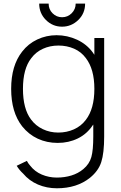

<svg xmlns="http://www.w3.org/2000/svg" viewBox="-20 -772 667 1058"><path d="M196 -752H248Q248 -720.5 269.5 -699Q291.5 -677 322 -677Q353 -677 375 -699Q397 -721 397 -752H449Q449 -698.5 411.5 -662Q373.5 -625 322 -625Q270 -625 233 -662Q196 -699 196 -752ZM554 -562.5V-20Q554 71.5 538 121Q522.5 169.5 476 207.5Q403.5 265.5 293.5 265.5Q237.5 265.5 189 244.8Q140.5 224 107.5 184.5Q96.5 174.5 87.8 163.8Q79 153 72 141.5L128 114.5Q136 129.5 146 140.5Q171.5 173.5 210.5 190Q249.5 206.5 293.5 206.5Q336 206.5 373.5 195Q411 183.5 439.5 159.5Q472.5 132 483.5 93Q494 55 494 -20V-85.5L491.5 -82.5Q459.5 -34 409 -9.2Q358.5 15.5 298 15.5Q238 15.5 188 -7.8Q138 -31 102 -76Q41.5 -153.5 41.5 -282.5Q41.5 -410.5 102 -487.5Q135.5 -531 185.5 -554.5Q235.5 -578 291.5 -578Q351 -578 405 -553Q458.5 -528 491.5 -482.5L500 -470V-562.5ZM500 -282.5Q500 -391 453 -452Q427.5 -486.5 388 -503.8Q348.5 -521 302 -521Q255.5 -521 216.5 -503.2Q177.5 -485.5 152 -451Q106.5 -393 106.5 -282.5Q106.5 -172.5 151 -113.5Q176.5 -79 216 -60.2Q255.5 -41.5 301 -41.5Q347.5 -41.5 387.2 -59.2Q427 -77 453 -111.5Q500 -172.5 500 -282.5Z"/></svg>

Font: Russisch Sans Light
Style: Regular
Weight: 300
Designer: Michael Sharanda (font) & Cristiano Sobral (main changes)
Foundry: Michael Sharanda
Version: Version 2.00;September 8, 2020;FontCreator 13.0.0.2681 64-bi